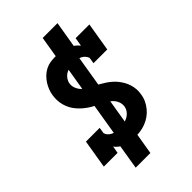

<svg xmlns="http://www.w3.org/2000/svg" viewBox="-273 -941 1146 1146"><g transform="rotate(-45 300.0 -368.0)"><path d="M289 -29Q270 -29 251.5 -31.5Q233 -34 215.5 -40.5Q198 -47 183.5 -57.5Q169 -68 159 -82L151 -37H35L65 -218H181L175 -179Q179 -166 188 -156.5Q197 -147 209 -141.5Q221 -136 234.5 -134Q248 -132 262 -132Q280 -132 298 -135Q316 -138 332.5 -146.5Q349 -155 361 -170Q373 -185 376 -203Q379 -224 371.5 -242.5Q364 -261 350.5 -274.5Q337 -288 320 -297.5Q303 -307 285.5 -315.5Q268 -324 250.5 -333Q233 -342 217 -353Q201 -364 187 -376.5Q173 -389 160.5 -404Q148 -419 139 -436Q130 -453 124.5 -472.5Q119 -492 118 -512Q117 -532 120 -553Q123 -574 130.5 -593.5Q138 -613 149.5 -631Q161 -649 177 -664.5Q193 -680 212.5 -690Q232 -700 252.5 -703Q273 -706 293 -706Q316 -706 338 -703Q360 -700 380.5 -692.5Q401 -685 418.5 -673Q436 -661 449 -644L458 -698H574L544 -517H428L434 -556Q430 -568 421 -578Q412 -588 400.5 -593.5Q389 -599 375 -601Q361 -603 347 -603Q331 -603 314 -600Q297 -597 281.5 -588.5Q266 -580 255 -565Q244 -550 241 -533Q238 -513 245.5 -494Q253 -475 266 -461.5Q279 -448 296 -438.5Q313 -429 330.5 -420.5Q348 -412 365 -402.5Q382 -393 398 -382.5Q414 -372 428.5 -359.5Q443 -347 455 -332Q467 -317 476.5 -300.5Q486 -284 492 -264.5Q498 -245 499.5 -225Q501 -205 497 -184Q494 -161 484 -139.5Q474 -118 458.5 -99Q443 -80 423 -66Q403 -52 380.5 -43.5Q358 -35 335 -32Q312 -29 289 -29ZM165 102 198 -100 213 -98 303 -643H350L289 -652L320 -838H445L411 -635L396 -637L306 -92H259L320 -83L289 102Z"/></g></svg>

Font: Iosevka Curly Slab XBdEx
Style: Italic
Weight: 800
Width: 7
Italic angle: -9°
Monospace: yes
Designer: Belleve Invis
Foundry: Belleve Invis
Version: Version 11.1.0; ttfautohint (v1.8.3)